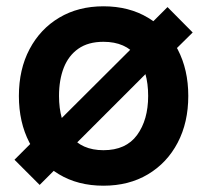

<svg xmlns="http://www.w3.org/2000/svg" viewBox="-20 -575 658 610"><path d="M190 -71.5 106 12.5 26 -67.5 115.5 -157 151.5 -175.5 421.2 -444.2 431.7 -472.2 512.2 -552.5 592.2 -471.8 506.3 -387 477 -374.3 212.7 -110ZM308.7 15Q227.4 15 167 -21.5Q106.6 -58 73.3 -122.3Q40 -186.6 40 -270.2Q40 -354.8 74 -419Q108 -483.2 168.5 -519.1Q228.9 -555 308.7 -555Q390 -555 450.6 -518.5Q511.2 -482.1 544.7 -417.9Q578.2 -353.7 578.2 -270.2Q578.2 -185.9 544.5 -121.7Q510.8 -57.4 450.1 -21.2Q389.4 15 308.7 15ZM308.7 -97.8Q380.2 -97.8 415.5 -146Q450.7 -194.2 450.7 -270.2Q450.7 -348.6 415 -395.4Q379.3 -442.2 308.7 -442.2Q260.2 -442.2 229 -420.3Q197.8 -398.5 182.6 -359.8Q167.5 -321.2 167.5 -270.2Q167.5 -191.4 203.3 -144.6Q239.2 -97.8 308.7 -97.8Z"/></svg>

Font: Manrope Variable Light
Style: Regular
Weight: 200
Designer: Mikhail Sharanda
Foundry: Mikhail Sharanda
Version: Version 4.505